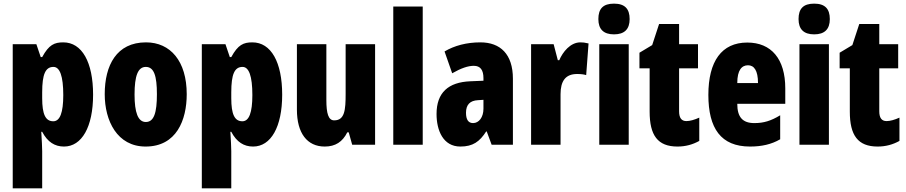

<svg xmlns="http://www.w3.org/2000/svg" viewBox="-20 -796 4985 1056"><path d="M328 -563C279 -563 249 -550 212 -482H204L180 -553H50V240H212V35C212 14 210 -21 207 -71H212C242 -14 282 10 332 10C430 10 492 -98 492 -275C492 -454 431 -563 328 -563ZM274 -428C309 -428 328 -378 328 -273C328 -177 310 -129 273 -129C230 -129 212 -168 212 -256V-288C212 -388 230 -428 274 -428Z M1007 -278C1007 -460 917 -563 783 -563C621 -563 556 -437 556 -278C556 -132 624 10 781 10C951 10 1007 -136 1007 -278ZM720 -276C720 -380 739 -428 782 -428C827 -428 843 -379 843 -278C843 -176 827 -125 782 -125C739 -125 720 -177 720 -276Z M1368 -563C1319 -563 1289 -550 1252 -482H1244L1220 -553H1090V240H1252V35C1252 14 1250 -21 1247 -71H1252C1282 -14 1322 10 1372 10C1470 10 1532 -98 1532 -275C1532 -454 1471 -563 1368 -563ZM1314 -428C1349 -428 1368 -378 1368 -273C1368 -177 1350 -129 1313 -129C1270 -129 1252 -168 1252 -256V-288C1252 -388 1270 -428 1314 -428Z M2043 -553H1881V-280C1881 -191 1876 -134 1818 -134C1786 -134 1775 -172 1775 -246V-553H1613V-193C1613 -64 1669 10 1766 10C1825 10 1864 -16 1890 -68H1898L1917 0H2043Z M2305 0V-760H2143V0Z M2622 -563C2546 -563 2479 -545 2425 -513L2467 -393C2516 -421 2554 -434 2586 -434C2622 -434 2639 -411 2639 -366V-352L2567 -349C2446 -344 2381 -287 2381 -169C2381 -79 2417 10 2512 10C2581 10 2618 -17 2654 -73H2657L2684 0H2801V-363C2801 -498 2732 -563 2622 -563ZM2609 -245 2639 -247V-198C2639 -151 2614 -119 2582 -119C2556 -119 2543 -138 2543 -176C2543 -220 2565 -243 2609 -245Z M3172 -563C3117 -563 3075 -510 3056 -465H3048L3025 -553H2901V0H3063V-278C3063 -350 3090 -389 3154 -389C3175 -389 3191 -387 3204 -383L3217 -557C3197 -562 3185 -563 3172 -563Z M3357 -776C3297 -776 3271 -748 3271 -691C3271 -635 3300 -607 3357 -607C3414 -607 3443 -635 3443 -691C3443 -747 3417 -776 3357 -776ZM3438 -553H3276V0H3438Z M3755 -130C3728 -130 3715 -148 3715 -184V-420H3819V-553H3715V-664H3605L3567 -548L3497 -506V-420H3553V-182C3553 -52 3597 10 3706 10C3751 10 3790 -1 3826 -21V-149C3799 -137 3775 -130 3755 -130Z M4090 -562C3949 -562 3876 -459 3876 -274C3876 -90 3945 10 4105 10C4169 10 4223 -2 4271 -30V-162C4220 -131 4180 -119 4129 -119C4065 -119 4035 -151 4035 -225H4299V-310C4299 -472 4222 -562 4090 -562ZM4094 -437C4127 -437 4149 -409 4149 -339H4035C4035 -411 4060 -437 4094 -437Z M4458 -776C4398 -776 4372 -748 4372 -691C4372 -635 4401 -607 4458 -607C4515 -607 4544 -635 4544 -691C4544 -747 4518 -776 4458 -776ZM4539 -553H4377V0H4539Z M4856 -130C4829 -130 4816 -148 4816 -184V-420H4920V-553H4816V-664H4706L4668 -548L4598 -506V-420H4654V-182C4654 -52 4698 10 4807 10C4852 10 4891 -1 4927 -21V-149C4900 -137 4876 -130 4856 -130Z"/></svg>

Font: Noto Sans Telugu ExtraCondensed Black
Style: Regular
Weight: 900
Width: 2
Designer: Jelle Bosma - Monotype Design Team
Foundry: Monotype Imaging Inc.
Version: Version 2.005